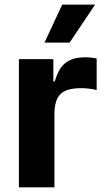

<svg xmlns="http://www.w3.org/2000/svg" viewBox="-20 -797 449 817"><path d="M60.4 0V-545.5H207V-450.3H212.7Q220.2 -475.5 230.5 -494.9Q240.8 -514.2 256 -527.2Q271.3 -540.1 292.8 -546.7Q314.3 -553.3 343.8 -553.3Q355.1 -553.3 368.1 -551.8Q381 -550.4 391.3 -547.9V-413.7Q386 -415.5 378.4 -416.9Q370.7 -418.3 362 -419.4Q353.3 -420.5 344.3 -421.2Q335.2 -421.9 327.4 -421.9Q295.8 -421.9 273.8 -416.2Q251.8 -410.5 237.9 -397.2Q224.1 -383.9 217.9 -362.2Q211.6 -340.6 211.6 -308.6V0ZM169.4 -615.8 244.7 -777.3H384.6L276.3 -615.8Z"/></svg>

Font: Cannonade
Style: Bold
Weight: 700
Designer: Rasmus Andersson
Foundry: rsms
Version: Version 3.012;git-f93a4a705